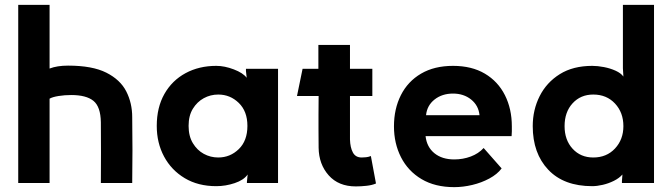

<svg xmlns="http://www.w3.org/2000/svg" viewBox="-20 -753 2767 790"><path d="M184 0H55V-733H184V-471Q215 -483 260 -483Q360 -483 417.5 -454Q475 -425 499.5 -377Q524 -329 524 -271Q525 -200 525 -135.5Q525 -71 524 0H395Q396 -125 395 -250Q394 -314 364.5 -338Q335 -362 273 -362Q246 -362 221 -358Q196 -354 184 -347Z M870 -482Q904 -482 942 -467.5Q980 -453 995 -433L992 -461V-470H1124V0H996V-5L999 -35Q983 -12 945.5 0.5Q908 13 870 13Q795 13 740 -20Q685 -53 655 -109Q625 -165 625 -235Q625 -311 656.5 -366.5Q688 -422 743.5 -452Q799 -482 870 -482ZM878 -105Q927 -105 962.5 -139.5Q998 -174 998 -235Q998 -295 962.5 -329.5Q927 -364 878 -364Q846 -364 818.5 -349Q791 -334 773.5 -305.5Q756 -277 756 -235Q756 -193 773.5 -164Q791 -135 818.5 -120Q846 -105 878 -105Z M1444 14Q1373 14 1332.5 -31.5Q1292 -77 1291 -145Q1291 -188 1290.5 -219.5Q1290 -251 1290.5 -283Q1291 -315 1291 -358H1202L1225 -470H1290V-568H1420V-470H1512V-358H1420Q1420 -298 1420 -258.5Q1420 -219 1420 -179Q1421 -146 1432 -125.5Q1443 -105 1468 -105Q1476 -105 1486 -106Q1496 -107 1506 -111L1527 2Q1511 9 1488 11.5Q1465 14 1444 14Z M1970 -144 2044 -60Q2026 -36 1993.5 -18.5Q1961 -1 1923 8Q1885 17 1849 17Q1770 17 1714.5 -16Q1659 -49 1630 -106Q1601 -163 1601 -233Q1601 -305 1629.5 -361.5Q1658 -418 1712.5 -450Q1767 -482 1844 -482Q1921 -482 1975 -450Q2029 -418 2057.5 -361.5Q2086 -305 2086 -233Q2086 -221 2086 -212.5Q2086 -204 2085 -193H1731Q1736 -148 1767.5 -122.5Q1799 -97 1849 -97Q1885 -97 1917 -109Q1949 -121 1970 -144ZM1733 -279H1953Q1949 -319 1918.5 -343.5Q1888 -368 1844 -368Q1799 -368 1768 -343.5Q1737 -319 1733 -279Z M2417 13Q2300 13 2236 -54.5Q2172 -122 2172 -234Q2172 -301 2200.5 -357.5Q2229 -414 2283.5 -448Q2338 -482 2417 -482Q2439 -482 2465 -477Q2491 -472 2513 -462Q2535 -452 2545 -438L2543 -472V-733H2671V0H2539V-8L2541 -35Q2528 -20 2506 -9Q2484 2 2460 7.5Q2436 13 2417 13ZM2421 -364Q2369 -364 2336 -328Q2303 -292 2303 -234Q2303 -177 2336 -141Q2369 -105 2421 -105Q2476 -105 2510.5 -142Q2545 -179 2545 -234Q2545 -290 2510.5 -327Q2476 -364 2421 -364Z"/></svg>

Font: Kreadon
Style: Bold
Weight: 700
Designer: Reiya WATANABE
Foundry: StudioGnu
Version: Version 1.003; ttfautohint (v1.8.4.7-5d5b);gftools[0.9.32]